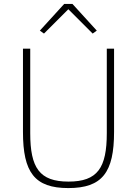

<svg xmlns="http://www.w3.org/2000/svg" viewBox="-20 -946 698 978"><path d="M307 -926 183 -790 204 -775 328 -899 452 -775 473 -790 349 -926ZM97 -698V-274C97 -68 156 12 328 12C501 12 561 -68 561 -274V-698H524V-268C524 -91 477 -21 329 -21C181 -21 134 -91 134 -268V-698Z"/></svg>

Font: IBM Plex Devanagari ExtraLight
Style: Regular
Weight: 200
Designer: Mike Abbink, Paul van der Laan, Pieter van Rosmalen, Erin McLaughlin
Foundry: Bold Monday
Version: Version 1.0